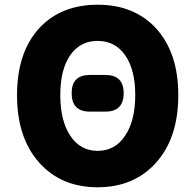

<svg xmlns="http://www.w3.org/2000/svg" viewBox="-20 -778 826 812"><path d="M393 14Q239 14 146 -90Q52 -195 52 -375.5Q52 -556 146 -659Q238 -758 393 -758Q548 -758 640 -658Q734 -555 734 -376Q734 -195 640.5 -90.5Q547 14 393 14ZM393 -140Q467 -140 509 -204Q552 -267 552 -376Q552 -483 509.5 -544Q467 -605 393 -605Q319 -605 277 -544.5Q235 -484 235 -376Q235 -267 277.5 -203.5Q320 -140 393 -140ZM360 -306Q283 -306 283 -384Q283 -461 360 -461H426Q503 -461 503 -384Q503 -306 426 -306H393Z"/></svg>

Font: GenSenRounded TW H
Style: Regular
Weight: 900
Version: Version 1.501;PS 1;hotconv 16.6.51;makeotf.lib2.5.65220